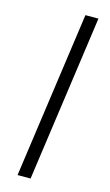

<svg xmlns="http://www.w3.org/2000/svg" viewBox="-116 -783 472 826"><g transform="rotate(15 120.0 -370.0)"><path d="M215 -740 111 0H53L157 -740Z"/></g></svg>

Font: Pathway Extreme 8pt Thin 12pt Thin
Style: Italic
Weight: 250
Italic angle: -8°
Version: Version 1.001;gftools[0.9.26]